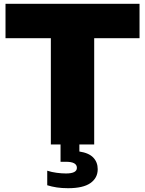

<svg xmlns="http://www.w3.org/2000/svg" viewBox="-20 -760 763 1010"><path d="M247.5 0V-559H9V-740H714V-559H475.5V0ZM338 230Q305.5 230 279 226Q252.5 222 228.5 214.5V138Q251.5 145.5 278 149Q304.5 152.5 327 152.5Q384.5 152.5 384.5 123Q384.5 91 327 91H298.5V-10H397.5V37Q447.5 44.5 470.8 69Q494 93.5 494 130Q494 176 455.8 203Q417.5 230 338 230Z"/></svg>

Font: Encode Sans SemiExpanded SemiExpanded Black
Style: Regular
Weight: 900
Width: 6
Designer: Multiple Designers
Foundry: Impallari Type
Version: Version 3.000; ttfautohint (v1.8.3) -l 8 -r 50 -G 200 -x 14 